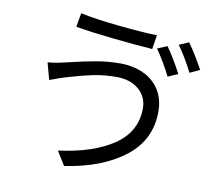

<svg xmlns="http://www.w3.org/2000/svg" viewBox="-87 -887 1174 1031"><g transform="rotate(10 500.0 -371.0)"><path d="M695 -737 683 -660Q592 -666 466 -679.5Q340 -693 261 -707L274 -783Q351 -766 483 -752.5Q615 -739 695 -737ZM956 -594 902 -569Q860 -652 819 -707L872 -730Q892 -703 916.5 -662.5Q941 -622 956 -594ZM844 -552 790 -528Q775 -559 751.5 -599Q728 -639 708 -667L761 -690Q780 -664 804 -624Q828 -584 844 -552ZM520 -479Q454 -479 395.5 -467Q337 -455 271 -435L250 -429Q222 -421 167 -400L142 -492Q182 -495 232 -507Q237 -508 244.5 -510Q252 -512 262 -514Q336 -532 399.5 -543Q463 -554 528 -554Q599 -554 655 -528Q711 -502 742.5 -452.5Q774 -403 774 -334Q774 -180 652 -85Q530 10 326 41L279 -35Q469 -60 579 -135Q689 -210 689 -337Q689 -400 642.5 -439.5Q596 -479 520 -479Z"/></g></svg>

Font: Noto Sans SC
Style: Regular
Weight: 400
Designer: Ryoko NISHIZUKA ____ (kana & ideographs); Paul D. Hunt (Latin, Greek & Cyrillic); Wenlong ZHANG ___ (bopomofo); Sandoll 
Foundry: Adobe Systems Incorporated
Version: Version 1.004